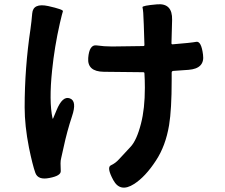

<svg xmlns="http://www.w3.org/2000/svg" viewBox="-20 -804 1040 888"><path d="M600 47Q536 88 504 29Q472 -30 493 -39.5Q514 -49 531 -68Q557 -96 583 -124Q612 -154 632 -232Q650 -301 650 -398Q650 -434 648 -465Q648 -470 642 -470L460 -472Q383 -473 388 -536Q393 -599 427 -594Q461 -589 498 -589Q535 -589 572 -590L643 -591Q648 -591 648 -596L645 -690Q644 -726 642.5 -744.5Q641 -763 639 -770.5Q637 -778 707 -784Q778 -790 776 -712L773 -604Q773 -599 778 -599Q864 -606 887.5 -610.5Q911 -615 919 -551Q928 -487 852 -481L781 -476Q774 -475 774 -468V-433Q774 -298 762 -225Q746 -129 701 -61Q652 14 600 47ZM209 19Q156 30 143.5 -4.5Q131 -39 114 -121Q94 -223 94 -307Q94 -490 121 -670Q126 -706 129 -742Q133 -791 203 -776Q274 -760 271 -752Q268 -744 257 -697Q232 -587 221 -479Q206 -335 223 -257Q224 -252 226 -257L241 -293Q269 -362 303 -349Q337 -337 313 -266Q290 -197 274 -122Q266 -84 263 -73Q260 -62 260 -48.5Q260 -35 261 -13Q262 9 209 19Z"/></svg>

Font: Resource Han Rounded KR
Style: Bold
Weight: 700
Designer: Cyano Hao (round all glyphs); Ryoko NISHIZUKA 西塚涼子 (kana, bopomofo & ideographs); Paul D. Hunt (Latin, Greek & Cyrillic)
Foundry: Cyano Hao
Version: 0.990